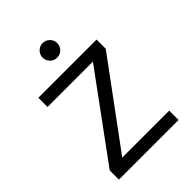

<svg xmlns="http://www.w3.org/2000/svg" viewBox="-198 -764 856 856"><g transform="rotate(-45 230.0 -335.5)"><path d="M39 0V-58L329 -454H43V-512H410V-454L119 -59H415V0ZM229 -579Q210 -579 196.5 -592.5Q183 -606 183 -625Q183 -644 196.5 -657.5Q210 -671 229 -671Q248 -671 261.5 -657.5Q275 -644 275 -625Q275 -606 261.5 -592.5Q248 -579 229 -579Z"/></g></svg>

Font: DM Sans 12pt Light
Style: Regular
Weight: 300
Version: Version 4.004;gftools[0.9.30]